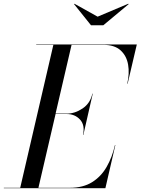

<svg xmlns="http://www.w3.org/2000/svg" viewBox="-65 -982 734 1002"><path d="M444.5 -895 604.5 -962.5 606.5 -960.5 474 -850H410L321.5 -960.5L323.5 -962.5ZM283 -387H225L135.5 -2H300Q368.5 -2 415.5 -31.2Q462.5 -60.5 491.5 -111Q520.5 -161.5 535 -225H537L485 0H-45V-2H40.5L213.5 -748H124V-750H649L601 -545H599Q611.5 -598.5 603.5 -644.8Q595.5 -691 564 -719.5Q532.5 -748 474 -748H308.5L225 -389H283Q326 -389 366 -416Q406 -443 417 -493H419L370 -278H368Q379.5 -328.5 352.8 -357.8Q326 -387 283 -387Z"/></svg>

Font: Bodoni* 96pt
Style: Italic
Weight: 400
Italic angle: -13°
Version: Version 2.3